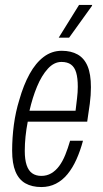

<svg xmlns="http://www.w3.org/2000/svg" viewBox="-20 -743 415 775"><path d="M147 12Q109 12 82.5 -3Q56 -18 42.5 -50.5Q29 -83 29 -135Q29 -187 36 -239.5Q43 -292 58 -340Q75 -400 99.5 -444.5Q124 -489 156.5 -513.5Q189 -538 229 -538Q267 -538 293.5 -523Q320 -508 333.5 -476Q347 -444 347 -391Q347 -359 342.5 -324.5Q338 -290 332 -252H92Q86 -221 83 -191.5Q80 -162 80 -134Q80 -99 87.5 -76.5Q95 -54 110 -43.5Q125 -33 147 -33Q169 -33 187 -43.5Q205 -54 219 -73Q233 -92 243.5 -118Q254 -144 263 -175H315Q304 -134 288.5 -99.5Q273 -65 252.5 -40Q232 -15 205.5 -1.5Q179 12 147 12ZM99 -296H285Q288 -322 291 -346.5Q294 -371 294 -393Q294 -428 287.5 -450Q281 -472 266.5 -482.5Q252 -493 228 -493Q198 -493 173 -465.5Q148 -438 129.5 -393.5Q111 -349 99 -296ZM217 -591 299 -723H352L351 -719L259 -591Z"/></svg>

Font: Archivo ExtraCondensed ExtraLight
Style: Italic
Weight: 250
Width: 2
Italic angle: -10°
Designer: Hector Gatti
Foundry: Omnibus-Type
Version: Version 2.001